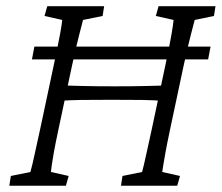

<svg xmlns="http://www.w3.org/2000/svg" viewBox="-20 -593 708 613"><path d="M163.1 -270.5 174.8 -320.3Q206.1 -319.3 247.6 -318.4Q289.1 -317.4 345.7 -317.4Q403.3 -317.4 445.3 -318.4Q487.3 -319.3 517.6 -320.3L506.8 -270.5Q469.7 -273.4 433.1 -273.9Q396.5 -274.4 336.9 -274.4Q277.3 -274.4 238.8 -273.9Q200.2 -273.4 163.1 -270.5ZM9.8 0 14.6 -31.2 77.1 -43.9Q80.1 -53.7 83.5 -68.8Q86.9 -84 92.8 -110.4Q98.6 -136.7 108.4 -181.6L151.4 -383.8Q166 -453.1 171.9 -484.9Q177.7 -516.6 178.7 -529.3L122.1 -542L130.9 -573.2H312.5L307.6 -542L245.1 -529.3Q242.2 -516.6 233.4 -483.9Q224.6 -451.2 210 -383.8L167 -181.6Q156.2 -130.9 151.4 -103.5Q146.5 -76.2 145 -64Q143.6 -51.8 142.6 -43.9L199.2 -31.2L190.4 0ZM366.2 0 371.1 -31.2 433.6 -43.9Q436.5 -53.7 439.9 -68.8Q443.4 -84 449.2 -110.4Q455.1 -136.7 464.8 -181.6L507.8 -383.8Q522.5 -453.1 527.8 -484.9Q533.2 -516.6 534.2 -529.3L477.5 -542L486.3 -573.2H668L663.1 -542L601.6 -529.3Q598.6 -516.6 589.8 -483.9Q581.1 -451.2 566.4 -383.8L523.4 -181.6Q512.7 -130.9 507.8 -103.5Q502.9 -76.2 501 -64Q499 -51.8 498 -43.9L554.7 -31.2L545.9 0ZM82 -403.3 89.8 -444.3H652.3L644.5 -403.3Z"/></svg>

Font: Crimson Pro ExtraLight
Style: Italic
Weight: 250
Italic angle: -12°
Designer: Jacques Le Bailly
Foundry: Baron von Fonthausen
Version: Version 1.003